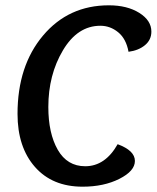

<svg xmlns="http://www.w3.org/2000/svg" viewBox="-20 -693 590 723"><path d="M423 -150Q488 -126 488 -87Q488 -49 429.5 -19.5Q371 10 291 10Q177 10 111.5 -64.5Q46 -139 46 -264Q46 -445 142 -559Q238 -673 390 -673Q459 -673 504.5 -644.5Q550 -616 550 -574Q550 -543 526 -523Q502 -503 464 -498Q455 -547 425 -571.5Q395 -596 358 -596Q272 -596 217 -503.5Q162 -411 162 -290Q162 -191 197.5 -129Q233 -67 301 -67Q376 -67 423 -150Z"/></svg>

Font: Overlock
Style: Bold Italic
Weight: 700
Designer: Dario Muhafara
Foundry: Dario Manuel Muhafara
Version: Version 1.002